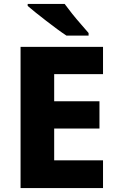

<svg xmlns="http://www.w3.org/2000/svg" viewBox="-20 -951 595 971"><path d="M501 0H84V-714H501V-576H254V-439H483V-301H254V-140H501ZM307 -931Q323 -909 345 -881.5Q367 -854 389.5 -828.5Q412 -803 428 -784V-771H316Q296 -784 269.5 -803.5Q243 -823 214.5 -845Q186 -867 161 -887Q136 -907 120 -921V-931Z"/></svg>

Font: Noto Sans Sinhala UI ExtraBold
Style: Regular
Weight: 800
Designer: Jelle Bosma - Monotype Design Team
Foundry: Monotype Imaging Inc.
Version: Version 2.006; ttfautohint (v1.8.4.7-5d5b)